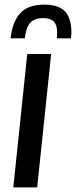

<svg xmlns="http://www.w3.org/2000/svg" viewBox="-20 -812 329 832"><path d="M25.9 -646Q29.8 -679.2 38.3 -704.1Q46.9 -729 63.2 -749.8Q79.6 -770.5 106.9 -781.2Q134.3 -792 172.4 -792Q210 -792 235.1 -780.8Q260.3 -769.5 271.5 -750Q282.7 -730.5 287.1 -703.6Q289.1 -689.9 289.3 -675.5Q289.6 -661.1 287.1 -646H226.1Q227.5 -658.2 227.5 -668.9Q228 -698.7 217.3 -713.4Q203.6 -733.4 166.3 -733.4Q128.9 -733.4 110.8 -713.1Q92.8 -692.9 87.4 -646ZM37.6 0 98.1 -578.1H201.7L141.1 0Z"/></svg>

Font: Oswald
Style: Regular
Weight: 400
Designer: Vernon Adams
Foundry: Vernon Adams
Version: 3.0; ttfautohint (v0.94.23-7a4d-dirty) -l 8 -r 50 -G 200 -x 